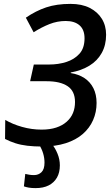

<svg xmlns="http://www.w3.org/2000/svg" viewBox="-20 -744 571 988"><path d="M163 224Q143 224 128.5 221.5Q114 219 103 215L110 151Q119 153 130 155Q141 157 155 157Q178 157 193.5 142Q209 127 209 93Q209 69 202 45.5Q195 22 181 0H249Q264 18 276 47Q288 76 288 107Q288 144 273 170Q258 196 230.5 210Q203 224 163 224ZM195 10Q155 10 121 6Q87 2 59 -7Q31 -16 6 -29L7 -127Q44 -105 93.5 -91Q143 -77 194 -77Q237 -77 269 -87.5Q301 -98 323 -117.5Q345 -137 355.5 -162.5Q366 -188 366 -219Q366 -275 328 -300.5Q290 -326 220 -326H135L154 -412H233Q280 -412 321 -425Q362 -438 388.5 -467Q415 -496 415 -547Q415 -591 389.5 -613.5Q364 -636 318 -636Q275 -636 234.5 -620Q194 -604 153 -578L113 -653Q164 -688 217.5 -706Q271 -724 343 -724Q401 -724 441.5 -703.5Q482 -683 504 -647.5Q526 -612 526 -565Q526 -512 503.5 -471.5Q481 -431 440 -406Q399 -381 344 -371V-368Q384 -362 414 -342.5Q444 -323 460.5 -290.5Q477 -258 477 -214Q477 -167 459 -126Q441 -85 406 -54.5Q371 -24 318 -7Q265 10 195 10Z"/></svg>

Font: Noto Sans Display Medium
Style: Italic
Weight: 500
Italic angle: -12°
Designer: Monotype Design Team
Foundry: Monotype Imaging Inc.
Version: Version 2.003